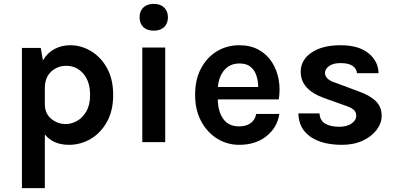

<svg xmlns="http://www.w3.org/2000/svg" viewBox="-20 -732 2036 989"><path d="M93 237V-485H190L201 -421Q225 -461 261.8 -480Q298.5 -499 341 -499Q398.5 -499 449.2 -468.5Q500 -438 531.5 -380.8Q563 -323.5 563 -243Q563 -162 531 -104.5Q499 -47 447.2 -16.5Q395.5 14 336 14Q254 14 211 -39.5V237ZM211 -196Q211 -147 243.8 -120Q276.5 -93 319 -93Q348.5 -93 377.2 -109.2Q406 -125.5 425 -158.8Q444 -192 444 -243Q444 -312.5 409 -352.8Q374 -393 321 -393Q276 -393 243.5 -363Q211 -333 211 -278Z M772 -574Q737.5 -574 718.2 -592.5Q699 -611 699 -643Q699 -674.5 718.2 -693.2Q737.5 -712 772 -712Q806 -712 825.5 -693.2Q845 -674.5 845 -643Q845 -611 825.5 -592.5Q806 -574 772 -574ZM713 0V-487H831V0Z M1212 14Q1150 14 1098.5 -18Q1047 -50 1016 -107.8Q985 -165.5 985 -243Q985 -323 1015.8 -380.2Q1046.5 -437.5 1098 -468.2Q1149.5 -499 1212 -499Q1270 -499 1312.2 -475.8Q1354.5 -452.5 1380.2 -412.8Q1406 -373 1415.2 -323Q1424.5 -273 1416 -220H1102Q1102.5 -158.5 1129.8 -119.8Q1157 -81 1212 -81Q1246.5 -81 1269.8 -96.8Q1293 -112.5 1300 -145H1419Q1408 -74.5 1352 -30.2Q1296 14 1212 14ZM1214 -405Q1164 -405 1135.2 -370.8Q1106.5 -336.5 1102.5 -284H1310Q1310 -313.5 1301.2 -341.5Q1292.5 -369.5 1271.5 -387.2Q1250.5 -405 1214 -405Z M1742 14Q1637 14 1577.5 -28.8Q1518 -71.5 1517 -148H1626Q1627.5 -112 1654.5 -95.5Q1681.5 -79 1728 -79Q1766 -79 1790.5 -95.5Q1815 -112 1815 -136Q1815 -156.5 1800 -168.2Q1785 -180 1753 -190L1647 -228Q1590 -248.5 1559.5 -282Q1529 -315.5 1529 -362Q1529 -423.5 1584.8 -461.2Q1640.5 -499 1734 -499Q1827 -499 1877.8 -458Q1928.5 -417 1930 -355H1819Q1816.5 -379 1795.8 -393Q1775 -407 1734 -407Q1696.5 -407 1675.2 -391.8Q1654 -376.5 1654 -356Q1654 -321.5 1713 -304L1828 -261Q1884 -241.5 1915 -211.8Q1946 -182 1946 -136Q1946 -97.5 1920.2 -63.2Q1894.5 -29 1848.5 -7.5Q1802.5 14 1742 14Z"/></svg>

Font: Karla
Style: Bold
Weight: 700
Designer: Jonathan Pinhorn
Version: Version 2.004; ttfautohint (v1.8.4.7-5d5b);gftools[0.9.33]